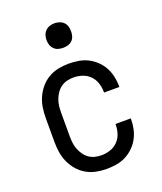

<svg xmlns="http://www.w3.org/2000/svg" viewBox="-137 -822 775 919"><g transform="rotate(-20 250.0 -362.5)"><path d="M247 8Q220 8 193.5 2.5Q167 -3 144 -16.5Q121 -30 103.5 -50.5Q86 -71 75 -95.5Q64 -120 60 -146.5Q56 -173 56 -200V-320Q56 -347 60 -373.5Q64 -400 75 -424.5Q86 -449 103.5 -469.5Q121 -490 144 -503.5Q167 -517 193.5 -522.5Q220 -528 247 -528Q272 -528 297 -524Q322 -520 344 -509Q366 -498 384.5 -480.5Q403 -463 415 -441Q427 -419 432.5 -394.5Q438 -370 438 -345V-340H360V-343Q360 -366 353 -388Q346 -410 330 -426.5Q314 -443 292 -450.5Q270 -458 247 -458Q230 -458 213.5 -454Q197 -450 183 -440Q169 -430 159.5 -416Q150 -402 144 -386.5Q138 -371 136 -354Q134 -337 134 -320V-200Q134 -183 136 -166Q138 -149 144 -133.5Q150 -118 159.5 -104Q169 -90 183 -80Q197 -70 213.5 -66Q230 -62 247 -62Q270 -62 292 -69.5Q314 -77 330 -93.5Q346 -110 353 -132Q360 -154 360 -177V-180H438V-175Q438 -150 432.5 -125.5Q427 -101 415 -79Q403 -57 384.5 -39.5Q366 -22 344 -11Q322 0 297 4Q272 8 247 8ZM250 -608Q237 -608 225 -611.5Q213 -615 204 -624Q195 -633 191 -645Q187 -657 187 -670Q187 -683 191 -695Q195 -707 204 -716Q213 -725 225 -729Q237 -733 250 -733Q262 -733 274.5 -729Q287 -725 296 -716Q305 -707 308.5 -695Q312 -683 312 -670Q312 -657 308.5 -645Q305 -633 296 -624Q287 -615 274.5 -611.5Q262 -608 250 -608Z"/></g></svg>

Font: Huly
Style: Regular
Weight: 400
Designer: Belleve Invis
Foundry: Belleve Invis
Version: Version 33.2.5; ttfautohint (v1.8.4)